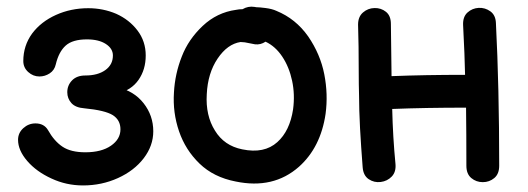

<svg xmlns="http://www.w3.org/2000/svg" viewBox="-20 -555 1609 585"><path d="M233 10Q290 10 339.5 -12.5Q389 -35 418 -73Q447 -111 447 -155Q447 -203 417.5 -240.5Q388 -278 338 -289V-270Q380 -280 402 -311.5Q424 -343 424 -386Q424 -429 399 -462Q374 -495 334 -513Q294 -530 249 -530Q196 -530 150.5 -509.5Q105 -489 78 -453Q51 -416 51 -369Q51 -349 66 -335.5Q81 -322 100 -322Q117 -322 131.5 -331.5Q146 -341 150 -359Q159 -397 180 -416Q201 -435 245 -435Q281 -435 302.5 -421Q324 -407 324 -386Q324 -358 301 -341.5Q278 -325 240 -325Q214 -325 199.5 -310Q185 -295 185 -274Q185 -255 197.5 -241Q210 -227 237 -225Q300 -219 324 -204Q347 -189 347 -161Q347 -131 318 -111Q289 -91 240 -91Q196 -91 170.5 -108Q145 -125 126 -159Q114 -179 88 -179Q67 -179 51 -164.5Q35 -150 35 -129Q35 -97 63 -64.5Q91 -32 137 -11Q182 10 233 10Z M698 -2Q813 22 891 -47Q957 -106 972 -208Q980 -268 968 -329Q956 -390 919 -444Q881 -498 822 -522Q809 -528 789.5 -530.5Q770 -533 761 -533L755 -534Q736 -537 719 -527Q708 -527 699 -525Q641 -517 597.5 -476Q554 -435 534 -383Q513 -330 510 -273Q506 -212 525.5 -155Q545 -98 588 -56.5Q631 -15 698 -2ZM718 -100Q663 -111 635 -157Q606 -203 610 -268Q613 -332 643 -376.5Q673 -421 713 -427Q717 -427 726 -426Q755 -420 757 -420Q774 -418 789 -428Q819 -414 840 -382.5Q861 -351 870 -309Q879 -267 873 -222Q863 -156 825 -122Q785 -86 718 -100Z M1085 -45Q1087 -20 1103.5 -9Q1120 2 1140 -0.5Q1160 -3 1173.5 -17Q1187 -31 1185 -55Q1177 -137 1175 -223Q1275 -227 1400 -227Q1401 -149 1401 -50Q1401 -25 1416 -12.5Q1431 0 1451 0Q1471 0 1486 -12.5Q1501 -25 1501 -50Q1501 -289 1491 -485Q1490 -509 1474 -520.5Q1458 -532 1438.5 -531Q1419 -530 1404.5 -517Q1390 -504 1391 -479Q1396 -383 1397 -327Q1274 -327 1173 -323L1171 -482Q1171 -507 1156 -519Q1141 -531 1121 -530.5Q1101 -530 1086 -517Q1071 -504 1071 -480Q1072 -451 1072.5 -413Q1073 -375 1073 -336Q1073 -297 1074 -264Q1074 -222 1077 -164Q1080 -109 1085 -45Z"/></svg>

Font: Balsamiq Sans
Style: Regular
Weight: 400
Designer: Michael Angeles
Foundry: Balsamiq SRL
Version: Version 1.020; ttfautohint (v1.8.4.7-5d5b);gftools[0.9.26]